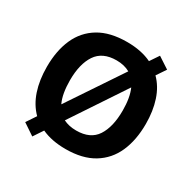

<svg xmlns="http://www.w3.org/2000/svg" viewBox="-173 -925 1142 1142"><g transform="rotate(30 398.0 -354.0)"><path d="M738 -358Q738 -247 701.5 -164.5Q665 -82 589.5 -36Q514 10 398 10Q303 10 234 -22L190 44L111 -9L155 -75Q106 -124 82 -196Q58 -268 58 -359Q58 -470 94.5 -552Q131 -634 206.5 -679.5Q282 -725 399 -725Q448 -725 490 -716.5Q532 -708 567 -691L608 -752L686 -701L643 -637Q691 -589 714.5 -517.5Q738 -446 738 -358ZM217 -358Q217 -313 223.5 -275Q230 -237 244 -208L491 -577Q452 -599 399 -599Q303 -599 260 -534.5Q217 -470 217 -358ZM579 -358Q579 -447 554 -503L310 -136Q328 -127 350 -122Q372 -117 398 -117Q495 -117 537 -181.5Q579 -246 579 -358Z"/></g></svg>

Font: BC Sans
Style: Bold
Weight: 700
Designer: Monotype Design Team
Province of B.C.
Foundry: Monotype Imaging Inc.
Version: Version 2.000;GOOG;noto-source:20170915:90ef993387c0